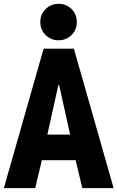

<svg xmlns="http://www.w3.org/2000/svg" viewBox="-22 -971 606 991"><path d="M-2 0 203.1 -719.7H359.4L564.5 0H402.8L358.9 -184.1L346.7 -246.1L283.2 -532.2H279.3L215.8 -246.1L203.6 -184.1L159.7 0ZM135.3 -144V-276.4H427.2V-144ZM280.3 -763.2Q240.7 -763.2 213.4 -790.3Q186 -817.4 186 -856.9Q186 -897.5 213.4 -924.3Q240.7 -951.2 280.3 -951.2Q320.3 -951.2 347.4 -924.3Q374.5 -897.5 374.5 -856.9Q374.5 -817.4 347.4 -790.3Q320.3 -763.2 280.3 -763.2Z"/></svg>

Font: Reddit Mono ExtraBold
Style: Regular
Weight: 800
Monospace: yes
Designer: Stephen Hutchings
Foundry: Reddit
Version: Version 1.014